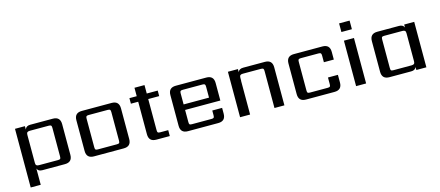

<svg xmlns="http://www.w3.org/2000/svg" viewBox="-54 -1254 4538 1979"><g transform="rotate(-15 2215.0 -264.5)"><path d="M460 -90V-395Q460 -414 454 -420Q448 -426 429 -426H227Q208 -426 200 -418.5Q192 -411 192 -392V-93Q192 -74 200 -66.5Q208 -59 227 -59H429Q448 -59 454 -64.5Q460 -70 460 -90ZM247 -485H488Q567 -485 567 -406V-79Q567 0 488 0H247Q203 0 192 -33V141H85V-485H191V-449Q203 -485 247 -485Z M1089 -90V-395Q1089 -414 1083 -420Q1077 -426 1058 -426H856Q837 -426 831 -420Q825 -414 825 -395V-90Q825 -70 831 -64.5Q837 -59 856 -59H1058Q1077 -59 1083 -64.5Q1089 -70 1089 -90ZM798 -485H1116Q1195 -485 1195 -406V-79Q1195 0 1116 0H798Q719 0 719 -79V-406Q719 -485 798 -485Z M1608 -426H1491V-94Q1491 -74 1497 -68.5Q1503 -63 1522 -63H1607V0H1463Q1384 0 1384 -79V-426H1306V-485H1384V-575H1491V-485H1608Z M1829 -278H2100V-395Q2100 -414 2094 -420Q2088 -426 2069 -426H1860Q1840 -426 1834.5 -420Q1829 -414 1829 -395ZM1801 -485H2126Q2205 -485 2205 -406V-219H1829V-90Q1829 -70 1834.5 -64.5Q1840 -59 1860 -59H2067Q2086 -59 2092 -64.5Q2098 -70 2098 -90V-141H2203V-79Q2203 0 2124 0H1801Q1722 0 1722 -79V-406Q1722 -485 1801 -485Z M2520 -485H2751Q2830 -485 2830 -406V0H2724V-395Q2724 -414 2718 -420Q2712 -426 2693 -426H2499Q2481 -426 2473 -418.5Q2465 -411 2465 -392V-360H2464V0H2357V-485H2464V-452Q2475 -485 2520 -485Z M3444 -324H3338V-395Q3338 -414 3332 -420Q3326 -426 3307 -426H3120Q3100 -426 3094.5 -420Q3089 -414 3089 -395V-90Q3089 -70 3094.5 -64.5Q3100 -59 3120 -59H3307Q3326 -59 3332 -64.5Q3338 -70 3338 -90V-161H3444V-79Q3444 0 3365 0H3061Q2982 0 2982 -79V-406Q2982 -485 3061 -485H3365Q3444 -485 3444 -406Z M3702 0H3595V-485H3702ZM3593 -578V-670H3705V-578Z M4010 -59H4204Q4222 -59 4230 -66.5Q4238 -74 4238 -93V-392Q4238 -411 4230 -418.5Q4222 -426 4204 -426H4010Q3990 -426 3984.5 -420Q3979 -414 3979 -395V-90Q3979 -70 3984.5 -64.5Q3990 -59 4010 -59ZM4238 -485H4345V0H4238V-31Q4225 0 4183 0H3951Q3872 0 3872 -79V-406Q3872 -485 3951 -485H4183Q4225 -485 4238 -454Z"/></g></svg>

Font: Sarpanch Medium
Style: Regular
Weight: 500
Designer: Manushi Parikh (Devanagari and Latin), Jyotish Sonowal (Devanagari)
Foundry: Indian Type Foundry
Version: Version 2.004;PS 1.0;hotconv 1.0.78;makeotf.lib2.5.61930; tt